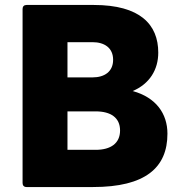

<svg xmlns="http://www.w3.org/2000/svg" viewBox="-20 -754 739 774"><path d="M355 0C566 0 655 -78 655 -215C655 -296 609 -361 515 -387C583 -416 618 -473 618 -542C618 -655 545 -734 358 -734H87C77 -734 71 -728 71 -718V-16C71 -6 77 0 87 0ZM353 -584C401 -584 436 -561 436 -513C436 -465 401 -442 353 -442H252V-584ZM366 -305C426 -305 464 -280 464 -228C464 -176 426 -150 366 -150H252V-305Z"/></svg>

Font: LINE Seed Sans TH ExtraBold
Style: Regular
Weight: 800
Designer: Dalton Maag Ltd | Thai characters by Cadson Demak Co.,Ltd.
Foundry: Dalton Maag Ltd
Version: Version 1.003